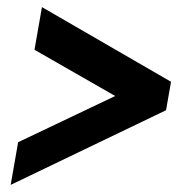

<svg xmlns="http://www.w3.org/2000/svg" viewBox="-20 -520 501 540"><path d="M98 -500 77 -380 304 -250 31 -120 10 0 447 -210 461 -290Z"/></svg>

Font: Scada
Style: Bold Italic
Weight: 700
Designer: Jovanny Lemonad
Foundry: Jovanny Lemonad
Version: Version 3.005